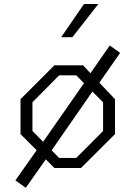

<svg xmlns="http://www.w3.org/2000/svg" viewBox="-20 -818 660 935"><path d="M105.5 96.5 203 -42 245 0H374.5L540 -165V-335L464 -415.5L565 -560.5L514.5 -596.5L420.5 -461.5L384.5 -500H245L80 -335V-165L158.5 -86.5L55 60.5ZM138 -180V-320L268 -451H351.5L389 -413L190 -127.5ZM231.5 -86 430 -372 482 -320V-180L351.5 -49H268ZM278 -637 389 -798.5H459L332.5 -637Z"/></svg>

Font: Monaspace Krypton ExtraLight
Style: Regular
Weight: 200
Designer: Riley Cran & the Lettermatic Team
Foundry: Lettermatic
Version: Version 1.101 (Monaspace Krypton)